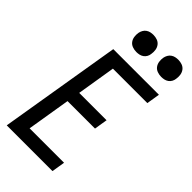

<svg xmlns="http://www.w3.org/2000/svg" viewBox="-291 -1023 1092 1092"><g transform="rotate(45 255.0 -477.0)"><path d="M14 0 136 -735H503L490 -655H213L175 -422H395L382 -342H161L118 -80H395L382 0ZM440 -816Q424 -816 408.5 -821.5Q393 -827 383.5 -839.5Q374 -852 371.5 -868.5Q369 -885 372 -902Q374 -913 380 -924Q386 -935 396 -942Q406 -949 417.5 -951.5Q429 -954 440 -954Q457 -954 472 -948.5Q487 -943 496.5 -930.5Q506 -918 508.5 -901.5Q511 -885 508 -868Q507 -857 501 -846Q495 -835 485 -828Q475 -821 463.5 -818.5Q452 -816 440 -816ZM240 -816Q224 -816 208.5 -821.5Q193 -827 183.5 -839.5Q174 -852 171.5 -868.5Q169 -885 172 -902Q174 -913 180 -924Q186 -935 196 -942Q206 -949 217.5 -951.5Q229 -954 240 -954Q257 -954 272 -948.5Q287 -943 296.5 -930.5Q306 -918 308.5 -901.5Q311 -885 308 -868Q307 -857 301 -846Q295 -835 285 -828Q275 -821 263.5 -818.5Q252 -816 240 -816Z"/></g></svg>

Font: Iosevka Curly Medium Oblique
Style: Regular
Weight: 500
Italic angle: -9°
Monospace: yes
Designer: Belleve Invis
Foundry: Belleve Invis
Version: Version 11.1.0; ttfautohint (v1.8.3)